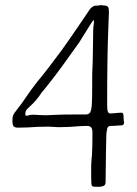

<svg xmlns="http://www.w3.org/2000/svg" viewBox="-20 -743 540 758"><path d="M470 -259Q470 -254 467 -251Q464 -248 460 -248H455Q450 -248 441.5 -247Q433 -246 420 -246Q408 -246 405 -240Q402 -234 402 -221V-216L401 -231Q400 -231 398.5 -151Q397 -71 397 -35V-25Q397 -11 386.5 -8Q376 -5 365.5 -5.5Q355 -6 352 -6Q344 -6 342 -11.5Q340 -17 340 -42V-90Q341 -114 343 -129Q345 -159 345 -219Q345 -235 339.5 -240.5Q334 -246 323 -246L297 -245Q251 -241 216 -241Q200 -241 194 -242L170 -243Q129 -243 91 -240L52 -239Q37 -239 33 -245.5Q29 -252 29 -264Q29 -281 31.5 -287.5Q34 -294 46 -309Q64 -331 88 -367Q100 -385 127 -420Q164 -464 223 -544Q260 -596 281.5 -628Q303 -660 315 -677L333 -704Q345 -721 360 -721H367Q372 -721 376 -723Q384 -722 394 -721Q404 -720 407 -715Q410 -710 410 -695Q410 -683 408 -641Q403 -526 403 -330Q403 -308 406 -301.5Q409 -295 417 -295Q421 -295 435.5 -296.5Q450 -298 460 -298Q465 -298 466.5 -293Q468 -288 468 -278Q468 -268 469 -264Q469 -262 469.5 -261Q470 -260 470 -259ZM351 -661 350 -663V-664Q347 -664 316 -613L293 -576L227 -484Q199 -445 159 -395Q159 -395 144 -377Q125 -347 97 -322Q87 -313 83.5 -307.5Q80 -302 80 -293Q80 -286 85 -286Q88 -286 93.5 -288Q99 -290 109 -290Q123 -290 131 -289L160 -288Q167 -288 196 -289.5Q225 -291 266 -291H318Q331 -291 336 -299.5Q341 -308 342.5 -330Q344 -352 344 -405V-450L346 -500L348 -624Q348 -633 349.5 -642.5Q351 -652 351 -661Z"/></svg>

Font: Barrio
Style: Regular
Weight: 400
Designer: Pablo Cosgaya & Sergio Jimenez
Foundry: Pablo Cosgaya & Sergio Jimenez
Version: Version 1.005